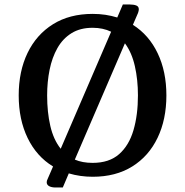

<svg xmlns="http://www.w3.org/2000/svg" viewBox="-20 -770 826 857"><path d="M573.2 -659.2Q645 -613.8 683.8 -532.2Q722.7 -450.7 722.7 -344.2Q722.7 -236.8 683.3 -154.8Q644 -72.8 570.3 -26.9Q496.6 19 393.6 19Q337.9 19 287.1 3.9L260.3 66.9H228Q210.4 66.9 199.5 61Q188.5 55.2 188.5 43.5Q188.5 36.6 192.4 29.3L216.8 -26.9Q143.1 -71.8 103.3 -154.1Q63.5 -236.3 63.5 -344.2Q63.5 -451.7 103 -533.7Q142.6 -615.7 216.6 -661.9Q290.5 -708 393.6 -708Q423.3 -708 450.7 -703.9Q478 -699.7 503.4 -691.9L528.3 -750H559.1Q576.7 -750 588.1 -745.6Q599.6 -741.2 599.6 -728.5Q599.6 -722.2 596.2 -712.4ZM190.4 -344.2Q190.4 -269 204.6 -207.8Q218.8 -146.5 251 -106L476.1 -628.4Q439.5 -646 393.6 -646Q337.9 -646 299.1 -621.8Q260.3 -597.7 236.3 -555.4Q212.4 -513.2 201.4 -458.7Q190.4 -404.3 190.4 -344.2ZM595.7 -344.2Q595.7 -414.1 582 -474.6Q568.4 -535.2 537.6 -576.7L314 -57.6Q347.7 -43 393.6 -43Q467.3 -43 511.5 -81.8Q555.7 -120.6 575.7 -188.7Q595.7 -256.8 595.7 -344.2Z"/></svg>

Font: Artifika
Style: Regular
Weight: 400
Designer: Yulya Zhdanova, Ivan Petrov | Cyreal.org
Foundry: Cyreal.org
Version: Version 1.102; ttfautohint (v1.8.4.7-5d5b)